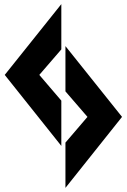

<svg xmlns="http://www.w3.org/2000/svg" viewBox="-20 -894 618 933"><path d="M573 -326 298 -670V-450L405 -326L298 -201V19ZM278 -405 171 -530 278 -654V-874L3 -530L278 -185Z"/></svg>

Font: Ny Stormning
Style: Sv
Weight: 900
Designer: Robert Jablonski, Mew Too
Foundry: Cannot Into Space Fonts
Version: Version 0.90